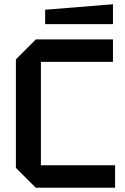

<svg xmlns="http://www.w3.org/2000/svg" viewBox="-20 -886 592 906"><path d="M55 -94V-606L149 -700H513V-594H173V-106H523V0H149ZM193 -772V-840L513 -866V-772Z"/></svg>

Font: Tektur Medium
Style: Regular
Weight: 500
Designer: Adam Jagosz
Foundry: Adam Jagosz
Version: Version 1.005;gftools[0.9.30]